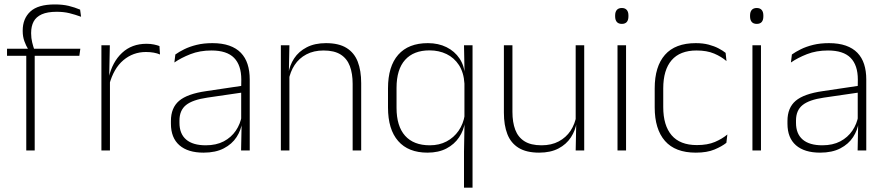

<svg xmlns="http://www.w3.org/2000/svg" viewBox="-20 -696 4094 888"><path d="M233.5 -675.5Q270 -675.5 297.8 -668.8Q325.5 -662 350.5 -651.5L355 -618.5Q327.5 -628.5 301.2 -635Q275 -641.5 242 -641.5Q199.5 -641.5 173.2 -629.8Q147 -618 135.5 -596.2Q124 -574.5 124 -544V-541.5Q124 -519.5 128.8 -500.2Q133.5 -481 139 -465.5L110 -463.5V-469Q101 -483 93 -504.8Q85 -526.5 85 -552V-554.5Q85 -610 120.5 -642.8Q156 -675.5 233.5 -675.5ZM140.5 0H101.5V-455H140.5ZM347 -438H12.5V-470.5H116.5H131.5H351.5Z M485.5 -305 472.5 -334 483 -337.5Q499.5 -409.5 544.5 -451.5Q589.5 -493.5 657.5 -493.5Q677 -493.5 692 -490.2Q707 -487 717.5 -483L720 -444Q707.5 -449.5 691 -452.5Q674.5 -455.5 655 -455.5Q595.5 -455.5 550.5 -417.5Q505.5 -379.5 485.5 -305ZM488.5 0H449V-486.5H488L485 -338L488.5 -334.5Z M1135 0H1095L1097.5 -125L1095.5 -131.5V-290L1096 -328Q1096 -394.5 1062.5 -428.5Q1029 -462.5 958 -462.5Q904 -462.5 860.8 -445.5Q817.5 -428.5 786.5 -407L791 -444Q807.5 -456 832.2 -468.2Q857 -480.5 889.5 -488.5Q922 -496.5 962.5 -496.5Q1007.5 -496.5 1040.2 -485Q1073 -473.5 1094 -451.8Q1115 -430 1125 -399Q1135 -368 1135 -328.5ZM921.5 10Q849 10 809.8 -24.2Q770.5 -58.5 770.5 -124V-136.5Q770.5 -197.5 808.5 -229.8Q846.5 -262 933.5 -274.5L1105 -300L1107 -269L939 -244.5Q870.5 -234.5 840.2 -210Q810 -185.5 810 -138.5V-128Q810 -77 841 -50.5Q872 -24 931.5 -24Q980 -24 1014.8 -42.2Q1049.5 -60.5 1070.8 -91.8Q1092 -123 1098.5 -162L1109 -131H1100Q1095 -94 1074 -61.8Q1053 -29.5 1015 -9.8Q977 10 921.5 10Z M1650.5 0H1611V-308Q1611 -356 1598 -390.5Q1585 -425 1555.5 -443.8Q1526 -462.5 1476.5 -462.5Q1431 -462.5 1397 -444.5Q1363 -426.5 1342.5 -395.2Q1322 -364 1315 -324L1304 -356H1314Q1319.5 -394 1340.5 -426Q1361.5 -458 1398.5 -477.2Q1435.5 -496.5 1487.5 -496.5Q1547 -496.5 1582.8 -474.2Q1618.5 -452 1634.5 -410.8Q1650.5 -369.5 1650.5 -311.5ZM1318.5 0H1279V-486.5H1318.5L1316 -362.5L1318.5 -361Z M1957 10Q1868.5 10 1821.5 -43.8Q1774.5 -97.5 1774.5 -199V-287.5Q1774.5 -389 1821.8 -442.8Q1869 -496.5 1959 -496.5Q2007.5 -496.5 2045.2 -477.8Q2083 -459 2105.5 -425.2Q2128 -391.5 2130.5 -345.5H2143.5L2128 -309.5Q2125 -360.5 2102.8 -394.8Q2080.5 -429 2045.2 -446Q2010 -463 1966.5 -463Q1893 -463 1853.5 -419Q1814 -375 1814 -289.5V-197.5Q1814 -112.5 1853.5 -68.2Q1893 -24 1968 -24Q2011.5 -24 2045.2 -41.8Q2079 -59.5 2101 -91.2Q2123 -123 2129.5 -164.5L2142 -132.5H2130.5Q2125 -93 2103.2 -60.8Q2081.5 -28.5 2044.8 -9.2Q2008 10 1957 10ZM2165.5 172H2126V4.5L2128.5 -130.5L2128 -139V-346L2128.5 -361L2126 -486.5H2165.5Z M2310.5 -486.5H2350V-178.5Q2350 -130.5 2363 -96Q2376 -61.5 2405.5 -42.8Q2435 -24 2484.5 -24Q2530.5 -24 2564.2 -42Q2598 -60 2618.8 -91.2Q2639.5 -122.5 2646 -162.5L2657 -130.5H2647Q2641.5 -93 2620.5 -60.8Q2599.5 -28.5 2562.8 -9.2Q2526 10 2473.5 10Q2414.5 10 2378.5 -12.2Q2342.5 -34.5 2326.5 -75.8Q2310.5 -117 2310.5 -175ZM2642.5 -486.5H2682V0H2642.5L2645 -123.5L2642.5 -125.5Z M2875.5 0H2836V-486.5H2875.5ZM2856 -585.5Q2840.5 -585.5 2832.8 -594.5Q2825 -603.5 2825 -620.5V-624.5Q2825 -641 2832.8 -650Q2840.5 -659 2856 -659Q2871 -659 2878.8 -650Q2886.5 -641 2886.5 -624.5V-620.5Q2886.5 -603 2878.8 -594.2Q2871 -585.5 2856 -585.5Z M3198 10Q3103 10 3055.5 -44.2Q3008 -98.5 3008 -199.5V-287.5Q3008 -388.5 3055.5 -442.5Q3103 -496.5 3198 -496.5Q3231.5 -496.5 3257.8 -489.5Q3284 -482.5 3303.5 -472.2Q3323 -462 3336 -451.5L3340 -413.5Q3316.5 -434 3283 -448.2Q3249.5 -462.5 3201.5 -462.5Q3125 -462.5 3086.2 -417.5Q3047.5 -372.5 3047.5 -287V-200.5Q3047.5 -116 3086.2 -70.5Q3125 -25 3203 -25Q3252.5 -25 3286.5 -39.5Q3320.5 -54 3344 -74L3339.5 -35.5Q3319 -19 3284.5 -4.5Q3250 10 3198 10Z M3499.5 0H3460V-486.5H3499.5ZM3480 -585.5Q3464.5 -585.5 3456.8 -594.5Q3449 -603.5 3449 -620.5V-624.5Q3449 -641 3456.8 -650Q3464.5 -659 3480 -659Q3495 -659 3502.8 -650Q3510.5 -641 3510.5 -624.5V-620.5Q3510.5 -603 3502.8 -594.2Q3495 -585.5 3480 -585.5Z M3986.5 0H3946.5L3949 -125L3947 -131.5V-290L3947.5 -328Q3947.5 -394.5 3914 -428.5Q3880.5 -462.5 3809.5 -462.5Q3755.5 -462.5 3712.2 -445.5Q3669 -428.5 3638 -407L3642.5 -444Q3659 -456 3683.8 -468.2Q3708.5 -480.5 3741 -488.5Q3773.5 -496.5 3814 -496.5Q3859 -496.5 3891.8 -485Q3924.5 -473.5 3945.5 -451.8Q3966.5 -430 3976.5 -399Q3986.5 -368 3986.5 -328.5ZM3773 10Q3700.5 10 3661.2 -24.2Q3622 -58.5 3622 -124V-136.5Q3622 -197.5 3660 -229.8Q3698 -262 3785 -274.5L3956.5 -300L3958.5 -269L3790.5 -244.5Q3722 -234.5 3691.8 -210Q3661.5 -185.5 3661.5 -138.5V-128Q3661.5 -77 3692.5 -50.5Q3723.5 -24 3783 -24Q3831.5 -24 3866.2 -42.2Q3901 -60.5 3922.2 -91.8Q3943.5 -123 3950 -162L3960.5 -131H3951.5Q3946.5 -94 3925.5 -61.8Q3904.5 -29.5 3866.5 -9.8Q3828.5 10 3773 10Z"/></svg>

Font: Anek Devanagari ExtraLight
Style: Regular
Weight: 250
Designer: Kailash Malviya (Devanagari) & Yesha Goshar (Latin)
Foundry: Ek Type
Version: Version 1.003